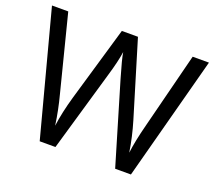

<svg xmlns="http://www.w3.org/2000/svg" viewBox="-120 -877 1169 1040"><g transform="rotate(20 465.0 -357.0)"><path d="M727.1 0H636.2L497.1 -467.8Q466.3 -572.3 460.9 -608.9Q453.1 -552.7 426.8 -464.8L292 0H201.2L12.2 -713.9H106L216.8 -277.8Q239.3 -192.4 251 -107.9Q261.7 -188 289.1 -283.2L415 -713.9H507.8L639.2 -279.8Q664.6 -195.3 678.2 -107.9Q686 -175.3 712.9 -278.8L823.2 -713.9H917Z"/></g></svg>

Font: NotoSans
Style: Regular
Weight: 400
Designer: Monotype Design team
Foundry: Monotype Imaging Inc.
Version: Version 1.04; ttfautohint (v1.4.1)